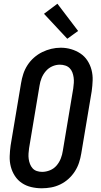

<svg xmlns="http://www.w3.org/2000/svg" viewBox="-20 -1002 540 1030"><path d="M204 8Q175 8 147.5 1.5Q120 -5 97.5 -20Q75 -35 60 -58Q45 -81 38 -108Q31 -135 32 -164Q33 -193 37 -222L93 -556Q97 -581 105 -605.5Q113 -630 127.5 -652.5Q142 -675 162.5 -693Q183 -711 206.5 -722.5Q230 -734 255 -740Q280 -746 306 -746Q335 -746 362 -738Q389 -730 411.5 -715Q434 -700 449 -677Q464 -654 471 -627Q478 -600 477 -571Q476 -542 472 -513L416 -179Q412 -154 404 -129.5Q396 -105 381.5 -82.5Q367 -60 347 -42Q327 -24 303 -12.5Q279 -1 254 3.5Q229 8 204 8ZM206 -80Q227 -80 248 -88.5Q269 -97 283.5 -114Q298 -131 306 -151.5Q314 -172 317 -193L373 -528Q375 -543 376 -557.5Q377 -572 375 -586.5Q373 -601 368 -614Q363 -627 353.5 -636.5Q344 -646 330 -650.5Q316 -655 301 -655Q280 -655 260 -646Q240 -637 225.5 -620Q211 -603 203 -583Q195 -563 192 -542L136 -207Q134 -193 133 -178Q132 -163 134 -149Q136 -135 141 -122Q146 -109 155 -99Q164 -89 177.5 -84.5Q191 -80 206 -80ZM341 -794 216 -928 288 -982 399 -836Z"/></svg>

Font: Iosevka Curly Slab SmBdObl
Style: Regular
Weight: 600
Italic angle: -9°
Monospace: yes
Designer: Belleve Invis
Foundry: Belleve Invis
Version: Version 11.0.0; ttfautohint (v1.8.3)